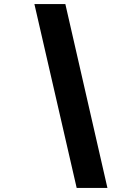

<svg xmlns="http://www.w3.org/2000/svg" viewBox="-20 -720 640 949"><path d="M359 209 150 -700H303L511 209Z"/></svg>

Font: Red Hat Mono
Style: Italic
Weight: 300
Italic angle: -12°
Monospace: yes
Designer: Pentagram, MCKL
Foundry: Pentagram, MCKL
Version: Version 1.023